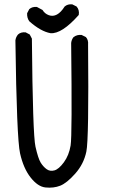

<svg xmlns="http://www.w3.org/2000/svg" viewBox="-20 -860 540 885"><path d="M189 4Q154 0 121 -42Q88 -84 72.5 -153Q57 -222 51 -674Q53 -689 63 -701Q76 -713 98 -711L117 -701L127 -682Q131 -239 143.5 -184Q156 -129 167.5 -110.5Q179 -92 194.5 -80.5Q210 -69 230.5 -74.5Q251 -80 274.5 -112Q298 -144 305.5 -189.5Q313 -235 308 -662Q310 -678 319 -689Q335 -701 356 -699L376 -689Q388 -676 386 -654Q390 -218 378 -161Q366 -104 327 -60Q288 -16 257.5 -4Q227 8 189 4ZM213 -707Q168 -715 115 -762Q104 -777 105 -799L115 -818Q129 -830 150 -828L176 -814Q186 -797 205 -790Q224 -783 242.5 -793Q261 -803 278 -830Q292 -842 313 -840L333 -830Q347 -814 343 -791Q265 -703 213 -707Z"/></svg>

Font: Kosefont JP
Style: Regular
Weight: 400
Designer: Nozomi Seto 瀬戸のぞみ
Version: Version 3.00;June 19, 2020